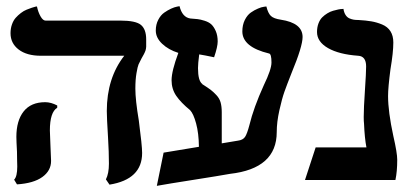

<svg xmlns="http://www.w3.org/2000/svg" viewBox="-20 -585 1333 624"><path d="M142.1 -161.1Q142.1 -150.9 144 -110.8Q146 -70.8 146 -62Q146 -30.3 117.7 -9.8Q89.4 10.7 35.2 14.2L25.9 -1Q36.1 -11.2 36.1 -43.9Q36.1 -46.9 35.6 -63.7Q35.2 -80.6 35.2 -91.8Q33.2 -127.9 33.2 -140.1Q33.2 -192.9 56.9 -222.9Q80.6 -252.9 127 -252.9Q145.5 -252.9 166 -242.2V-234.9Q142.1 -220.2 142.1 -161.1ZM419.9 -296.9Q419.9 -260.3 431.2 -192.9Q441.9 -111.3 441.9 -87.9Q441.9 -2 335.9 15.1L324.2 -2Q334 -21 334 -53.2Q334 -89.8 331.1 -138.2Q327.1 -202.6 327.1 -224.1Q327.1 -331.1 383.8 -403.8H112.8Q66.9 -403.8 40.5 -424.1Q14.2 -444.3 14.2 -477.1Q14.2 -492.2 18.8 -505.4Q23.4 -518.6 31 -527.1Q38.6 -535.6 47.9 -542.7Q57.1 -549.8 66.4 -553.5Q75.7 -557.1 83.3 -559.8Q90.8 -562.5 95.7 -563.5L100.1 -564Q104 -545.4 111.8 -531.7Q119.6 -518.1 127.9 -518.1H371.1Q421.4 -518.1 438.2 -503.9Q455.1 -489.7 455.1 -457V-433.1Q455.1 -429.7 454.3 -426.5Q453.6 -423.3 452.9 -420.7Q452.1 -418 450.2 -414.1L447.3 -408.2Q446.3 -406.2 443.6 -401.6Q440.9 -397 439.9 -395Q433.6 -383.3 430.4 -376Q427.2 -368.7 423.6 -347.4Q419.9 -326.2 419.9 -296.9Z M753.4 -127.9Q769.5 -129.9 776.4 -140.1Q783.2 -150.4 790.5 -178.2Q804.2 -234.9 837.4 -308.1Q862.3 -359.4 862.3 -381.8Q862.3 -409.7 854.5 -411.1Q767.6 -432.1 767.6 -482.9Q767.6 -503.9 775.6 -520Q783.7 -536.1 795.2 -544.2Q806.6 -552.2 818.4 -557.1Q829.6 -562 837.9 -563L845.7 -564Q851.1 -542 860.4 -533.2Q869.6 -524.4 892.6 -521Q963.4 -510.3 963.4 -464.8Q963.4 -434.1 927.7 -348.1Q912.1 -308.6 904.3 -286.6Q896.5 -264.6 887.9 -226.3Q879.4 -188 879.4 -155.8Q879.4 -37.1 727.5 -20Q692.9 -13.7 608.6 -0.5Q524.4 12.7 489.7 19L511.7 -88.9L626.5 -107.9Q626 -151.9 617.4 -183.6Q608.9 -215.3 597.7 -227.1Q567.9 -251.5 552.7 -273.7Q537.6 -295.9 537.6 -324.2Q537.6 -354 559.6 -413.1Q527.3 -423.3 506.8 -442.9Q486.3 -462.4 486.3 -485.8Q486.3 -505.4 494.4 -520.8Q502.4 -536.1 513.7 -543.9Q524.9 -551.8 536.1 -556.9Q547.4 -562 555.7 -563.5L563.5 -564.9Q572.3 -528.8 598.6 -524.9Q612.8 -523.9 621.8 -522.9Q630.9 -522 644.8 -517.6Q658.7 -513.2 666.7 -505.9Q674.8 -498.5 681.2 -484.1Q687.5 -469.7 687.5 -450.2Q687.5 -433.1 675.8 -398.9Q643.1 -405.8 627.4 -408.2Q623.5 -377.9 623.5 -363.8Q623.5 -321.8 637.7 -312H636.7Q655.8 -299.8 664.6 -293.2Q673.3 -286.6 683.3 -275.9Q693.4 -265.1 697 -252Q700.7 -238.8 700.7 -220.2V-119.1Z M1241.2 -272.9Q1241.2 -222.2 1258.3 -143.1Q1271 -87.9 1271 -65.9Q1271 -27.3 1265.1 0H971.2L1005.9 -106H1170.9Q1165 -136.2 1163.1 -183.1Q1162.1 -189.9 1162.1 -205.1Q1162.1 -233.4 1166 -291Q1169.9 -348.6 1169.9 -369.1Q1169.9 -402.3 1144 -403.8Q1082 -408.2 1046.1 -428.7Q1010.3 -449.2 1010.3 -481Q1010.3 -496.1 1014.9 -508.5Q1019.5 -521 1027.1 -528.6Q1034.7 -536.1 1043.9 -541.7Q1053.2 -547.4 1062.5 -550Q1071.8 -552.7 1079.3 -554.2Q1086.9 -555.7 1091.3 -555.7L1096.2 -556.2Q1098.1 -543.9 1103.3 -536.1Q1108.4 -528.3 1116 -525.1Q1123.5 -522 1129.9 -521Q1136.2 -520 1145 -520Q1169.9 -518.6 1187 -515.6Q1204.1 -512.7 1221.9 -505.4Q1239.7 -498 1249 -483.4Q1258.3 -468.8 1258.3 -446.8Q1258.3 -414.6 1249 -359.9Q1241.2 -300.3 1241.2 -272.9Z"/></svg>

Font: Linux Libertine G
Style: Bold
Weight: 700
Designer: Philipp H. Poll
Foundry: Philipp H. Poll
Version: Version 5.0.3